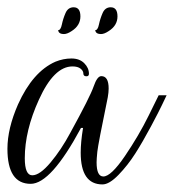

<svg xmlns="http://www.w3.org/2000/svg" viewBox="-61 -499 473 522"><path d="M139.2 -479.2Q157.6 -479.2 157.6 -454.4Q157.6 -429.6 133.6 -414.4Q121.6 -406.4 112.8 -406.4Q100 -406.4 97.6 -414.4L96.8 -416.8Q104 -416.8 107.2 -432.4Q110.4 -448 117.2 -463.6Q124 -479.2 139.2 -479.2ZM240 -479.2Q258.4 -479.2 258.4 -454.4Q258.4 -429.6 234.4 -414.4Q222.4 -406.4 213.6 -406.4Q200.8 -406.4 198.4 -414.4L197.6 -416.8Q204.8 -416.8 208 -432.4Q211.2 -448 218 -463.6Q224.8 -479.2 240 -479.2ZM22.4 0.8Q-40.8 0.8 -40.8 -94.4Q-40.8 -149.6 -12 -215.2Q28 -304 89.6 -331.2Q111.2 -340 133.2 -340Q155.2 -340 168 -327.2Q180.8 -314.4 180.8 -298.4Q180.8 -291.2 173.2 -291.6Q165.6 -292 165.6 -299.2Q165.6 -306.4 158 -312.4Q150.4 -318.4 136 -318.4Q85.6 -318.4 44.8 -228Q6.4 -144 6.4 -68.8Q6.4 -22.4 26.8 -22.4Q47.2 -22.4 76.4 -57.2Q105.6 -92 130.4 -138.4Q184 -236 193.6 -264Q203.2 -292 214.4 -292Q234.4 -292 234.4 -258.4Q234.4 -248 232 -234.4Q205.6 -106.4 203.6 -86.4Q201.6 -66.4 201.6 -57.6Q201.6 -19.2 220 -19.2Q240.8 -19.2 278.4 -74.4Q316 -129.6 343.2 -184.8L370.4 -240H392Q387.2 -230.4 379.6 -214Q372 -197.6 349.6 -155.6Q327.2 -113.6 306.8 -81.6Q286.4 -49.6 261.2 -23.6Q236 2.4 217.6 2.4Q158.4 2.4 158.4 -84Q158.4 -112.8 164.8 -151.2H159.2Q77.6 0.8 22.4 0.8Z"/></svg>

Font: Rouge Script
Style: Regular
Weight: 400
Designer: Sabrina Mariela Lopez
Foundry: Typesenses
Version: Version 1.003